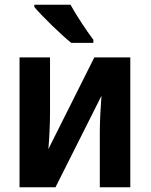

<svg xmlns="http://www.w3.org/2000/svg" viewBox="-20 -786 635 806"><path d="M276 -766H124V-757C155 -719 238 -639 279 -606H372V-619C346 -653 300 -722 276 -766ZM190 -545H62V0H213L406 -384C403 -345 399 -281 399 -233V0H527V-545H376L183 -160C187 -200 190 -268 190 -312Z"/></svg>

Font: Noto Sans Display SemiCondensed
Style: Bold
Weight: 700
Width: 4
Designer: Monotype Design Team
Foundry: Monotype Imaging Inc.
Version: Version 1.900